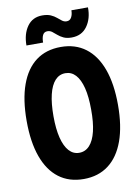

<svg xmlns="http://www.w3.org/2000/svg" viewBox="-99 -981 760 1053"><g transform="rotate(-10 281.0 -454.5)"><path d="M281.2 7.8Q199.7 7.8 143.1 -34.9Q86.4 -77.6 56.6 -159.9Q26.9 -242.2 26.9 -360.4Q26.9 -478.5 56.4 -560.5Q85.9 -642.6 142.6 -685.1Q199.2 -727.5 281.2 -727.5Q361.8 -727.5 418.7 -684.8Q475.6 -642.1 505.6 -560.1Q535.6 -478 535.6 -360.4Q535.6 -242.7 505.9 -160.4Q476.1 -78.1 419.2 -35.2Q362.3 7.8 281.2 7.8ZM281.2 -138.2Q315.4 -138.2 339.1 -164.1Q362.8 -189.9 374.8 -239.5Q386.7 -289.1 386.2 -360.4Q386.2 -432.1 373.8 -481.4Q361.3 -530.8 337.9 -556.2Q314.5 -581.5 281.2 -581.5Q247.1 -581.5 223.6 -555.9Q200.2 -530.3 188.2 -480.7Q176.3 -431.2 176.3 -360.4Q176.3 -289.1 188.7 -239.5Q201.2 -189.9 224.6 -164.1Q248 -138.2 281.2 -138.2ZM97.7 -768.1Q97.7 -832 127.4 -873.8Q157.2 -915.5 211.4 -915.5Q239.7 -915.5 258.3 -907.2Q276.9 -898.9 289.6 -887.9Q302.2 -877 313.5 -868.7Q324.7 -860.4 338.4 -860.4Q356.4 -860.4 365.2 -876.5Q374 -892.6 374 -915.5H466.3Q467.3 -853 436.8 -810.5Q406.2 -768.1 350.1 -768.1Q323.2 -768.1 305.2 -776.6Q287.1 -785.2 274.2 -796.6Q261.2 -808.1 249.8 -816.7Q238.3 -825.2 224.1 -825.2Q206.1 -825.2 198.2 -809.8Q190.4 -794.4 190.4 -768.1Z"/></g></svg>

Font: Reddit Mono ExtraBold
Style: Regular
Weight: 800
Monospace: yes
Designer: Stephen Hutchings
Foundry: Reddit
Version: Version 1.014